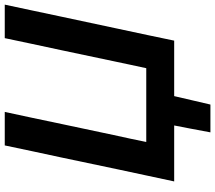

<svg xmlns="http://www.w3.org/2000/svg" viewBox="-69 -684 906 808"><g transform="rotate(-90 384.0 -280.0)"><path d="M24.5 0Q37 -58 48.5 -112Q60 -166 74.5 -233.5L125 -473.5Q140 -542.5 151.8 -598.2Q163.5 -654 176 -713H317Q304 -653 292.2 -597.5Q280.5 -542 266 -473L220 -256Q211.5 -217.5 204.2 -183.5Q197 -149.5 190.5 -117.5H501Q508 -149.5 515.2 -183.2Q522.5 -217 530.5 -255.5L576.5 -473.5Q591.5 -542 603.2 -598Q615 -654 627.5 -713H768.5Q756 -654 744 -598Q732 -542 717.5 -473L666.5 -234Q652 -166 640.5 -112.2Q629 -58.5 617 0H383.5Q374.5 38 365.8 76.2Q357 114.5 348 152.5H231Q239 109 246.8 68.2Q254.5 27.5 260 0Z"/></g></svg>

Font: Commissioner SemiBold
Style: Italic
Weight: 600
Italic angle: -12°
Designer: Kostas Bartsokas
Foundry: Kostas Bartsokas
Version: Version 1.000; ttfautohint (v1.8.3)